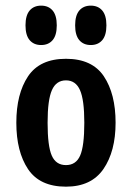

<svg xmlns="http://www.w3.org/2000/svg" viewBox="-20 -663 478 695"><path d="M39.1 -218.8Q39.1 -323.2 81.5 -386.7Q124 -450.2 218.8 -450.2Q313.5 -450.2 356 -386.7Q398.4 -323.2 398.4 -218.8Q398.4 -115.2 354.5 -51.3Q310.5 12.7 218.8 12.7Q124 12.7 81.5 -50.8Q39.1 -114.3 39.1 -218.8ZM285.2 -218.8Q285.2 -301.8 269.5 -336.9Q253.9 -372.1 218.8 -372.1Q183.6 -372.1 168 -336.9Q152.3 -301.8 152.3 -218.8Q152.3 -133.8 167.5 -99.6Q182.6 -65.4 218.8 -65.4Q254.9 -65.4 270 -99.6Q285.2 -133.8 285.2 -218.8ZM72.3 -571.3Q72.3 -607.4 87.4 -625Q102.5 -642.6 128.9 -642.6Q155.3 -642.6 170.4 -625Q185.5 -607.4 185.5 -571.3Q185.5 -535.2 170.4 -517.6Q155.3 -500 128.9 -500Q102.5 -500 87.4 -517.6Q72.3 -535.2 72.3 -571.3ZM252 -571.3Q252 -607.4 267.1 -625Q282.2 -642.6 308.6 -642.6Q335 -642.6 350.1 -625Q365.2 -607.4 365.2 -571.3Q365.2 -535.2 350.1 -517.6Q335 -500 308.6 -500Q282.2 -500 267.1 -517.6Q252 -535.2 252 -571.3Z"/></svg>

Font: Sudo
Style: Bold
Weight: 700
Monospace: yes
Designer: Jens Kutilek
Foundry: Jens Kutilek
Version: Version 0.040